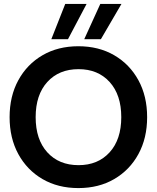

<svg xmlns="http://www.w3.org/2000/svg" viewBox="-20 -948 800 980"><path d="M380 12Q276 12 197 -34Q118 -80 73.5 -161.5Q29 -243 29 -350Q29 -457 73.5 -538.5Q118 -620 197 -666Q276 -712 380 -712Q484 -712 563 -666Q642 -620 686.5 -538.5Q731 -457 731 -350Q731 -243 686.5 -161.5Q642 -80 563 -34Q484 12 380 12ZM381 -105Q480 -105 539.5 -170.5Q599 -236 599 -350Q599 -464 539.5 -529.5Q480 -595 381 -595Q281 -595 221.5 -529.5Q162 -464 162 -350Q162 -236 221.5 -170.5Q281 -105 381 -105ZM410 -748 492 -928H600L495 -748ZM242 -748 313 -928H422L327 -748Z"/></svg>

Font: HostGroteskBold
Style: Bold
Weight: 700
Designer: Doukan Karapınar based on Poppins by Indian Type Foundry, Jonny Pinhorn
Foundry: Element Type
Version: Version 1.001; ttfautohint (v1.8.4.7-5d5b)